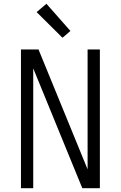

<svg xmlns="http://www.w3.org/2000/svg" viewBox="-20 -997 640 1017"><path d="M91 0V-735H184L444 -100V-735H509V0H416L156 -635V0ZM311 -797 174 -933 226 -977 353 -833Z"/></svg>

Font: Iosevka Custom Light Extended
Style: Regular
Weight: 300
Width: 7
Monospace: yes
Designer: Belleve Invis
Foundry: Belleve Invis
Version: Version 11.2.4; ttfautohint (v1.8.4)